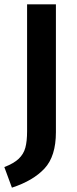

<svg xmlns="http://www.w3.org/2000/svg" viewBox="-23 -711 355 886"><path d="M235 -101Q235 10 182.5 66.5Q130 123 32 155L-3 60Q41 43 63.5 21.5Q86 0 94 -29.5Q102 -59 102 -106V-691H235Z"/></svg>

Font: Fira Sans Medium
Style: Regular
Weight: 500
Designer: bBox Type GmbH & Carrois Corporate GbR & Edenspiekermann AG
Foundry: bBox Type GmbH & Carrois Corporate GbR & Edenspiekermann AG
Version: Version 4.301